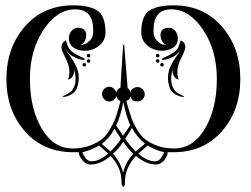

<svg xmlns="http://www.w3.org/2000/svg" viewBox="-20 -570 940 719"><path d="M646 -426Q646 -404 629 -392Q612 -380 587 -380Q555 -380 532 -399.5Q509 -419 509 -448Q509 -510 539 -530Q569 -550 630 -550Q742 -550 811 -470.5Q880 -391 880 -274Q880 -157 811 -78.5Q742 0 630 0H608Q608 14 595 30Q582 46 564 46Q528 46 489 14Q448 59 448 109Q448 129 442 129Q435 129 435 109Q435 57 394 14Q357 46 319 46Q301 46 288 29.5Q275 13 275 0H254Q142 0 73 -78.5Q4 -157 4 -274Q4 -391 73 -470.5Q142 -550 254 -550Q315 -550 345 -530Q375 -510 375 -448Q375 -419 352 -399.5Q329 -380 297 -380Q272 -380 255 -392Q238 -404 238 -426Q238 -443 248 -454.5Q258 -466 271 -466Q303 -466 303 -438Q303 -433 302 -430Q300 -418 294 -411Q288 -404 283 -403L278 -402Q285 -402 294 -403.5Q303 -405 316 -417.5Q329 -430 329 -451V-458Q329 -535 262 -535Q194 -535 143 -458.5Q92 -382 92 -274Q92 -164 136 -89Q180 -14 252 -14Q288 -14 316 -24.5Q344 -35 361 -48.5Q378 -62 391.5 -85.5Q405 -109 410.5 -123Q416 -137 423 -162Q430 -187 431 -191Q425 -195 422 -198Q420 -200 415 -210Q409 -190 389 -190Q378 -190 370 -198.5Q362 -207 362 -218Q362 -229 370 -237Q378 -245 389 -245Q406 -245 416 -224Q418 -236 431 -242L441 -402H445L458 -240Q466 -236 468 -224Q469 -232 477.5 -238Q486 -244 495 -244Q506 -244 514 -236Q522 -228 522 -217Q522 -206 514 -198Q506 -190 495 -190Q472 -190 469 -210Q467 -197 453 -192Q454 -188 461.5 -162.5Q469 -137 474 -123Q479 -109 493 -85.5Q507 -62 523.5 -48.5Q540 -35 568 -24.5Q596 -14 632 -14Q704 -14 748 -89Q792 -164 792 -274Q792 -382 740.5 -458.5Q689 -535 622 -535Q555 -535 555 -458V-451Q555 -430 568 -417.5Q581 -405 590 -403.5Q599 -402 606 -402Q604 -402 600.5 -403Q597 -404 590.5 -411Q584 -418 582 -430Q581 -433 581 -438Q581 -466 613 -466Q626 -466 636 -454.5Q646 -443 646 -426ZM577 -362Q577 -355 571 -355Q564 -355 564 -362Q564 -368 571 -368Q577 -368 577 -362ZM577 -342Q577 -335 571 -335Q564 -335 564 -342Q564 -348 571 -348Q577 -348 577 -342ZM593 -328Q593 -321 587 -321Q580 -321 580 -328Q580 -334 587 -334Q593 -334 593 -328ZM305 -362Q305 -368 312 -368Q318 -368 318 -362Q318 -355 312 -355Q305 -355 305 -362ZM305 -342Q305 -348 312 -348Q318 -348 318 -342Q318 -335 312 -335Q305 -335 305 -342ZM289 -328Q289 -334 296 -334Q302 -334 302 -328Q302 -321 296 -321Q289 -321 289 -328ZM479 6Q460 -13 441 -39Q425 -13 403 6Q431 36 441 77Q451 36 479 6ZM409 -88Q390 -52 361 -31L394 -3Q417 -26 433 -50ZM468 -101Q452 -135 442 -188Q431 -132 415 -100L441 -62ZM523 -32Q495 -54 474 -91L449 -50Q467 -24 488 -3ZM595 0Q565 -6 533 -25L498 5Q530 34 561 34Q568 34 574 30Q580 26 582.5 22.5Q585 19 590 10Q595 1 595 0ZM351 -25Q316 -5 288 0Q288 1 293 10Q298 19 300.5 22.5Q303 26 309 30Q315 34 322 34Q353 34 385 5ZM298 -348Q298 -346 293 -346Q275 -346 249 -361Q243 -365 237 -371.5Q231 -378 228 -382L226 -387Q227 -380 235 -371Q236 -370 244 -358Q252 -346 255.5 -340.5Q259 -335 264.5 -323.5Q270 -312 272.5 -301Q275 -290 275 -278Q275 -262 269 -243Q263 -225 246 -216Q229 -207 218 -207Q215 -207 215 -208Q215 -210 222 -213Q229 -216 239 -222Q249 -228 254 -238Q263 -253 263 -274Q263 -283 261.5 -292.5Q260 -302 258 -306L256 -311Q260 -297 252 -284Q250 -280 245.5 -277Q241 -274 238 -273L234 -272Q240 -283 240 -301Q240 -324 225 -353.5Q210 -383 210 -393Q210 -401 214 -407.5Q218 -414 222 -416L227 -419Q233 -398 237 -391Q245 -378 260.5 -369Q276 -360 287 -355.5Q298 -351 298 -348ZM591 -346Q586 -346 586 -348Q586 -351 597 -355.5Q608 -360 623.5 -369Q639 -378 647 -391L657 -419Q674 -411 674 -393Q674 -383 659 -353.5Q644 -324 644 -301Q644 -293 645.5 -285.5Q647 -278 648 -275L650 -272Q637 -275 632 -284Q628 -290 627 -296.5Q626 -303 627 -307L628 -311Q621 -295 621 -274Q621 -253 630 -238Q635 -228 645 -222Q655 -216 662 -213Q669 -210 669 -208Q669 -207 666 -207Q655 -207 638 -216Q621 -225 615 -243Q609 -262 609 -278Q609 -290 611.5 -301Q614 -312 619.5 -323.5Q625 -335 628.5 -340.5Q632 -346 640 -358Q648 -370 649 -371L658 -387Q649 -371 635 -361Q609 -346 591 -346Z"/></svg>

Font: Pomorsky Unicode
Style: Medium
Weight: 500
Version: 1.1